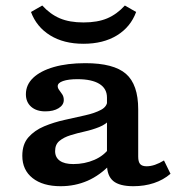

<svg xmlns="http://www.w3.org/2000/svg" viewBox="-20 -654 654 686"><path d="M362.2 -208.2V-305.4Q362.2 -337.6 334.9 -354.4Q307.6 -371.1 256.6 -371.1Q224.5 -371.1 205.3 -364.5Q186.2 -357.9 186.2 -346.1Q186.2 -339.2 191.6 -332.1Q197 -324.9 202.5 -316.7Q207.9 -308.4 207.9 -296.7Q207.9 -278.9 189.5 -267.5Q171.2 -256.1 141.9 -256.1Q110 -256.1 91.2 -272.7Q72.5 -289.3 72.5 -317.3Q72.5 -351.2 98.7 -376.1Q125 -400.9 172.7 -414.6Q220.5 -428.3 284.9 -428.3Q386.2 -428.3 430 -390.2Q473.8 -352 473.8 -263.5V-208.2ZM196.7 11.3Q133 11.3 96.4 -17.7Q59.7 -46.7 59.7 -97.4Q59.7 -138.8 81.6 -163.5Q103.5 -188.3 137.8 -202.7Q172.2 -217.1 211 -225.6Q249.7 -234.2 284.3 -242Q318.8 -249.7 341.2 -261.7Q363.5 -273.7 363.5 -295.1L373.6 -227.3Q358.9 -209.9 334.5 -200.1Q310.1 -190.3 282.8 -184.2Q255.5 -178.2 231.6 -170.7Q207.7 -163.3 192.3 -150.5Q176.9 -137.8 176.9 -114.2Q176.9 -91.8 193.6 -79.8Q210.2 -67.8 242 -67.8Q282.2 -67.8 317 -82.8Q351.9 -97.7 372.3 -127.1L375.7 -68.1Q337.4 -27.6 292.7 -8.1Q247.9 11.3 196.7 11.3ZM473.8 -94.4Q473.8 -75.9 480.7 -67.9Q487.7 -59.9 503.7 -59.9Q518.1 -59.9 533.7 -65.2Q549.3 -70.5 565.9 -80.7L589.2 -33.1Q563.7 -11.1 529.9 0.1Q496.1 11.3 456.4 11.3Q407.1 11.3 384.6 -7.3Q362.2 -26 362.2 -66.8V-208.2H473.8ZM278.3 -497.6Q207.7 -497.6 159.1 -527.7Q110.5 -557.8 90.7 -611.2L131 -634.3Q159.6 -603 194.1 -588.4Q228.6 -573.8 278.3 -573.8Q328.5 -573.8 363 -588.4Q397.5 -603 426.1 -634.3L466.4 -611.2Q446.6 -557.4 397.8 -527.5Q349 -497.6 278.3 -497.6Z"/></svg>

Font: Playfair 5pt SemiExpanded Light
Style: Regular
Weight: 300
Width: 6
Designer: Claus Eggers Sørensen
Foundry: Claus Eggers Sørensen
Version: Version 2.203